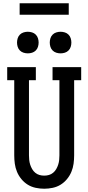

<svg xmlns="http://www.w3.org/2000/svg" viewBox="-20 -1145 540 1173"><path d="M250 8Q224 8 198 2.5Q172 -3 150 -16.5Q128 -30 111 -50.5Q94 -71 84 -95Q74 -119 70.5 -144.5Q67 -170 67 -196V-655H24V-735H199V-655H157V-196Q157 -182 158.5 -167.5Q160 -153 164.5 -139Q169 -125 176.5 -112Q184 -99 195.5 -89.5Q207 -80 221 -76Q235 -72 250 -72Q265 -72 279 -76Q293 -80 304.5 -89.5Q316 -99 323.5 -112Q331 -125 335.5 -139Q340 -153 341.5 -167.5Q343 -182 343 -196V-655H301V-735H476V-655H433V-196Q433 -170 429.5 -144.5Q426 -119 416 -95Q406 -71 389 -50.5Q372 -30 350 -16.5Q328 -3 302 2.5Q276 8 250 8ZM350 -819Q337 -819 324 -823Q311 -827 301.5 -836.5Q292 -846 288 -859Q284 -872 284 -885Q284 -898 288 -911Q292 -924 301.5 -933.5Q311 -943 324 -947Q337 -951 350 -951Q363 -951 376 -947Q389 -943 398.5 -933.5Q408 -924 412 -911Q416 -898 416 -885Q416 -872 412 -859Q408 -846 398.5 -836.5Q389 -827 376 -823Q363 -819 350 -819ZM150 -819Q137 -819 124 -823Q111 -827 101.5 -836.5Q92 -846 88 -859Q84 -872 84 -885Q84 -898 88 -911Q92 -924 101.5 -933.5Q111 -943 124 -947Q137 -951 150 -951Q163 -951 176 -947Q189 -943 198.5 -933.5Q208 -924 212 -911Q216 -898 216 -885Q216 -872 212 -859Q208 -846 198.5 -836.5Q189 -827 176 -823Q163 -819 150 -819ZM400 -1055H100V-1125H400Z"/></svg>

Font: Iosevka Curly Slab Medium
Style: Regular
Weight: 500
Monospace: yes
Designer: Belleve Invis
Foundry: Belleve Invis
Version: Version 22.1.2; ttfautohint (v1.8.4)